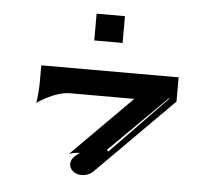

<svg xmlns="http://www.w3.org/2000/svg" viewBox="-42 -689 671 593"><g transform="rotate(5 293.0 -393.0)"><path d="M234.4 -559.6V-642.6H322.3V-559.6ZM72.8 -351.8Q78.1 -386.2 78.1 -420.4V-468.8H503.9V-393.8L268.3 -157.5Q252.7 -142.1 230.7 -142.1Q215.3 -142.1 204.5 -151.2Q193.6 -160.4 193.6 -173.3Q193.6 -184.1 200.8 -192.7Q208 -201.4 220.5 -209.7Q212.2 -209.7 202 -207.9Q191.9 -206.1 186.3 -202.9L373.3 -390.6H173.8Q150.9 -390.6 123.2 -379.3Q95.5 -367.9 72.8 -351.8ZM302.7 -226.3 307.6 -221.7 481.4 -400.9 480 -402.3Z"/></g></svg>

Font: AgreloyInT3
Style: Medium
Weight: 400
Designer: gluk
Foundry: gluk
Version: Version 0.27